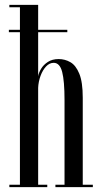

<svg xmlns="http://www.w3.org/2000/svg" viewBox="-20 -770 418 790"><path d="M18.5 0V-10H62V-637.5H16.5V-647.5H62V-740H18.5V-750H137V-647.5H257V-637.5H137V-456Q139 -470 149 -486.8Q159 -503.5 177 -515.2Q195 -527 221.5 -527Q247 -527 269.5 -514.2Q292 -501.5 306.2 -467Q320.5 -432.5 320.5 -368V-10H362V0H208V-10H245.5V-358.5Q245.5 -436.5 235.8 -474Q226 -511.5 201 -511.5Q183.5 -511.5 169.5 -496.5Q155.5 -481.5 146.8 -457.8Q138 -434 137 -408.5V-10H174.5V0Z"/></svg>

Font: Imbue 100pt
Style: Regular
Weight: 400
Designer: Tyler Finck
Foundry: Etcetera Type Company
Version: Version 1.102; ttfautohint (v1.8.3)